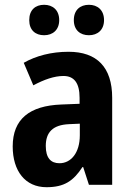

<svg xmlns="http://www.w3.org/2000/svg" viewBox="-20 -771 548 801"><path d="M102 -687C102 -645 128 -624 164 -624C200 -624 227 -646 227 -687C227 -729 200 -751 164 -751C128 -751 102 -730 102 -687ZM288 -687C288 -645 315 -624 351 -624C387 -624 414 -646 414 -687C414 -729 387 -751 351 -751C315 -751 288 -730 288 -687ZM266 -555C194 -555 130 -538 79 -509L119 -415C164 -439 206 -454 245 -454C289 -454 312 -425 312 -363V-338L236 -335C103 -330 33 -274 33 -160C33 -58 85 10 174 10C248 10 286 -16 324 -74H327L351 0H448V-363C448 -491 384 -555 266 -555ZM313 -255V-207C313 -133 276 -90 228 -90C192 -90 171 -112 171 -162C171 -218 199 -250 268 -253Z"/></svg>

Font: Noto Sans Display SemiCondensed
Style: Bold
Weight: 700
Width: 4
Designer: Monotype Design Team
Foundry: Monotype Imaging Inc.
Version: Version 1.900